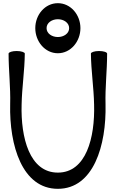

<svg xmlns="http://www.w3.org/2000/svg" viewBox="-20 -1137 734 1208"><path d="M486 -960C486 -1044 425 -1117 344 -1117C263 -1117 202 -1044 202 -960C202 -876 263 -802 344 -802C425 -802 486 -876 486 -960ZM273 -960C273 -994 307 -1016 344 -1016C381 -1016 415 -994 415 -960C415 -926 381 -904 344 -904C307 -904 273 -926 273 -960ZM34 -800C34 -694 47 -588 44 -481C38 -221 120 51 344 51C568 51 650 -221 644 -481C641 -588 654 -694 654 -800C653 -809 631 -816 603 -816C574 -816 552 -808 552 -800C553 -692 570 -586 572 -479C578 -271 522 -51 344 -51C166 -51 110 -271 116 -479C118 -586 135 -692 136 -800C136 -808 114 -816 85 -816C57 -816 35 -809 34 -800Z"/></svg>

Font: Nupuram Medium
Style: Regular
Weight: 500
Designer: Santhosh Thottingal (santhosh.thottingal@gmail.com)
Foundry: SMC
Version: Version 1.000